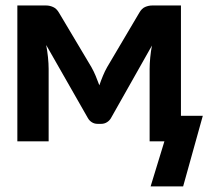

<svg xmlns="http://www.w3.org/2000/svg" viewBox="-20 -505 775 686"><path d="M567.4 0H514.6V-258.8Q514.6 -276.9 516.8 -299.8Q519 -322.8 522.9 -342.3L377 -84Q371.6 -74.2 362.3 -68.4Q353 -62.5 341.8 -62.5H328.6Q316.9 -62.5 307.9 -68.4Q298.8 -74.2 293.5 -84L145 -344.2Q148.9 -324.7 151.4 -301Q153.8 -277.3 153.8 -258.8V0H42V-485.4H145Q157.7 -485.4 170.2 -479.7Q182.6 -474.1 191.4 -458.5L306.6 -265.1Q314.9 -250.5 321.8 -233.9Q328.6 -217.3 335 -200.2Q340.8 -217.3 347.7 -233.9Q354.5 -250.5 362.8 -265.1L477.1 -458.5Q486.3 -475.1 498.8 -480.2Q511.2 -485.4 523.9 -485.4H626.5V-91.3H704.6L634.3 161.1H518.1Z"/></svg>

Font: Carlito
Style: Bold
Weight: 700
Designer: Lukasz Dziedzic
Foundry: tyPoland Lukasz Dziedzic
Version: Version 1.104